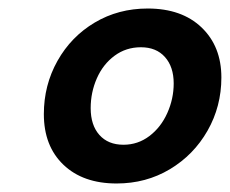

<svg xmlns="http://www.w3.org/2000/svg" viewBox="-20 -795 540 451"><path d="M83 -527Q83 -595 115 -652Q147 -709 202.5 -742Q258 -775 327 -775Q407 -775 453.5 -730.5Q500 -686 500 -613Q500 -545 467.5 -488Q435 -431 379 -397.5Q323 -364 254 -364Q175 -364 129 -408Q83 -452 83 -527ZM388 -599Q388 -638 367.5 -661Q347 -684 311 -684Q276 -684 249 -664Q222 -644 207.5 -611Q193 -578 193 -541Q193 -501 213.5 -478Q234 -455 270 -455Q304 -455 331 -475.5Q358 -496 373 -529.5Q388 -563 388 -599Z"/></svg>

Font: Open Sauce Two ExtraBold Italic
Style: Regular
Weight: 800
Italic angle: -10°
Designer: Alfredo Marco Pradil
Foundry: Creative Sauce Fz LLC
Version: Version 1.477